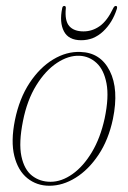

<svg xmlns="http://www.w3.org/2000/svg" viewBox="-20 -602 420 630"><path d="M244 -431.5Q310 -429.5 340.2 -369.2Q370.5 -309 350.5 -211.5Q336 -143 303.2 -94Q270.5 -45 228.2 -18.8Q186 7.5 142 7.5Q100.5 7.5 69.8 -17.2Q39 -42 27 -90.2Q15 -138.5 29 -208Q43.5 -279 77 -329.8Q110.5 -380.5 154.5 -407Q198.5 -433.5 244 -431.5ZM146 -5.5Q182 -5.5 217.8 -30.8Q253.5 -56 281.5 -102.8Q309.5 -149.5 323.5 -214Q338 -283.5 329.5 -328.2Q321 -373 297 -395.2Q273 -417.5 241 -419Q204.5 -420.5 166.8 -395.5Q129 -370.5 99 -322Q69 -273.5 55.5 -205.5Q41 -133.5 50.2 -89.5Q59.5 -45.5 85.2 -25.5Q111 -5.5 146 -5.5ZM254 -499Q283 -499 307.5 -516.5Q332 -534 351.5 -575Q355 -582.5 360 -582.5Q366 -582.5 363.5 -573Q349 -527.5 318.2 -498.8Q287.5 -470 246.5 -470Q205 -470 189.8 -499.2Q174.5 -528.5 184 -574.5Q185 -582.5 191 -582.5Q196.5 -582.5 196 -575Q192 -534 207.2 -516.5Q222.5 -499 254 -499Z"/></svg>

Font: Fraunces 144pt S050 Thin
Style: Italic
Weight: 100
Italic angle: -16°
Version: Version 1.000; ttfautohint (v1.8.3)